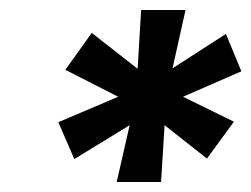

<svg xmlns="http://www.w3.org/2000/svg" viewBox="-20 -733 504 385"><path d="M214 -368 240 -482 129 -414 97 -488 217 -539 111 -593 164 -667 256 -595 263 -713H352L326 -596L433 -665L464 -590L347 -539L449 -489L395 -415L310 -482L303 -368Z"/></svg>

Font: Lexend Med
Style: Italic
Weight: 500
Italic angle: -8.13011°
Designer: Bonnie Shaver-Troup, Thomas Jockin
Foundry: Lexend
Version: Version 1.007